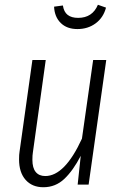

<svg xmlns="http://www.w3.org/2000/svg" viewBox="-20 -775 513 806"><path d="M60 -106Q60 -127 62 -138L116 -523H172L118 -135Q116 -124 116 -104Q116 -70 130 -53Q144 -36 170 -36Q252 -36 324 -193L371 -523H426L352 0H306L319 -121Q287 -59 250 -24Q213 11 162 11Q115 11 87.5 -20Q60 -51 60 -106ZM207 -747 244 -752Q248 -725 264 -712.5Q280 -700 308 -700Q368 -700 391 -755L425 -743Q414 -701 381.5 -677Q349 -653 305 -653Q261 -653 235 -678.5Q209 -704 207 -747Z"/></svg>

Font: Fira Sans Extra Condensed Light
Style: Italic
Weight: 300
Width: 3
Italic angle: -8°
Designer: Carrois Corporate & Edenspiekermann AG
Foundry: Carrois Corporate GbR & Edenspiekermann AG
Version: Version 4.203